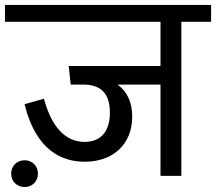

<svg xmlns="http://www.w3.org/2000/svg" viewBox="-40 -709 871 774"><path d="M-20 -621H607V-443H237L245 -368H301C368 -366 403 -331 403 -255C403 -172 360 -137 301 -137C243 -137 175 -171 137 -311L59 -289C105 -101 211 -57 302 -57C414 -57 493 -126 493 -239C493 -296 473 -340 434 -368H607V0H691V-621H811V-689H-20ZM59 45C90 45 113 22 113 -9C113 -40 90 -63 59 -63C28 -63 5 -40 5 -9C5 22 28 45 59 45Z"/></svg>

Font: FiraGO Unicode
Style: Regular
Weight: 400
Designer: bBox Type
Foundry: bBox Type GmbH
Version: Version 1.001;PS 001.001;hotconv 1.0.88;makeotf.lib2.5.64775